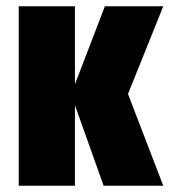

<svg xmlns="http://www.w3.org/2000/svg" viewBox="-20 -595 551 615"><path d="M220 -325 316 -575H503L390 -294L503 0H312L220 -258V0H40V-575H220Z"/></svg>

Font: Protest Strike
Style: Regular
Weight: 400
Designer: Octavio Pardo
Foundry: Ashler Design
Version: Version 2.005; ttfautohint (v1.8.4.7-5d5b)